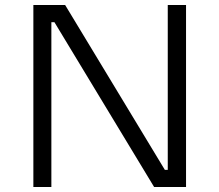

<svg xmlns="http://www.w3.org/2000/svg" viewBox="-20 -750 880 770"><path d="M186 0H113.8V-730H241.2L641.1 -68.8H652.8V-730H726.1V0H598.1L198.2 -661.1H186Z"/></svg>

Font: Sora Light
Style: Regular
Weight: 300
Designer: Jonathan Barnbrook, Julián Moncada
Foundry: Barnbrook Fonts
Version: Version 2.000